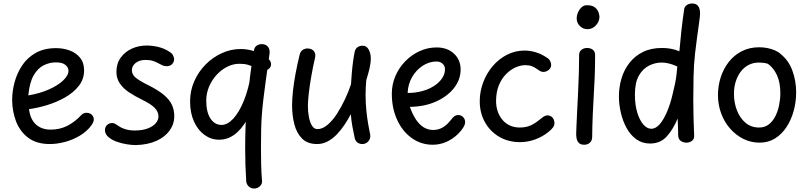

<svg xmlns="http://www.w3.org/2000/svg" viewBox="-20 -818 4654 1105"><path d="M50 -244Q50 -293 64 -345Q78 -397 107.5 -441.5Q137 -486 185.5 -513.5Q234 -541 303 -541Q344 -541 381 -527.5Q418 -514 441 -485.5Q464 -457 464 -413Q464 -362 433 -323Q402 -284 353 -256.5Q304 -229 249 -212.5Q194 -196 147 -190Q154 -132 186.5 -102Q219 -72 272 -72Q325 -72 368.5 -94.5Q412 -117 449 -157Q455 -163 462.5 -166Q470 -169 477 -169Q489 -169 498.5 -164.5Q508 -160 514 -151Q520 -142 520 -130Q520 -123 516 -114Q512 -105 507 -98Q481 -62 440 -37.5Q399 -13 353.5 -1Q308 11 267 11Q190 11 142 -25.5Q94 -62 72 -120.5Q50 -179 50 -244ZM143 -269Q209 -280 261 -303Q313 -326 343.5 -355Q374 -384 374 -411Q374 -429 357 -444Q340 -459 301 -459Q265 -459 231 -442Q197 -425 173.5 -384Q150 -343 143 -269Z M955 -520Q969 -512 975.5 -500Q982 -488 982 -477Q982 -461 970.5 -449Q959 -437 939 -437Q925 -437 913.5 -442.5Q902 -448 889.5 -455Q877 -462 860 -467.5Q843 -473 818 -473Q782 -473 760.5 -455.5Q739 -438 739 -414Q739 -389 761.5 -370.5Q784 -352 833 -328Q891 -299 923.5 -271.5Q956 -244 969.5 -214.5Q983 -185 983 -150Q983 -104 956 -66.5Q929 -29 879.5 -7Q830 15 762 17Q740 17 711 12.5Q682 8 654.5 -1.5Q627 -11 608 -26Q597 -34 590.5 -45Q584 -56 584 -68Q584 -88 596.5 -99Q609 -110 626 -110Q635 -110 643.5 -105Q652 -100 661 -94Q677 -82 701.5 -74.5Q726 -67 755 -67Q799 -67 829.5 -78.5Q860 -90 876 -108.5Q892 -127 892 -148Q892 -175 870 -197.5Q848 -220 798 -244Q757 -264 723 -286.5Q689 -309 669.5 -338Q650 -367 650 -404Q650 -452 674.5 -486Q699 -520 738.5 -538Q778 -556 824 -556Q857 -556 892 -547.5Q927 -539 955 -520Z M1241 -14Q1195 -14 1157 -41.5Q1119 -69 1096.5 -118.5Q1074 -168 1074 -234Q1074 -296 1098 -350.5Q1122 -405 1163 -446.5Q1204 -488 1256.5 -512Q1309 -536 1366 -536Q1390 -536 1414.5 -531Q1439 -526 1461.5 -517.5Q1484 -509 1501.5 -498Q1519 -487 1529.5 -474.5Q1540 -462 1540 -449Q1540 -433 1528 -422.5Q1516 -412 1495 -412Q1482 -412 1469.5 -418Q1457 -424 1442 -431.5Q1427 -439 1407 -445Q1387 -451 1358 -451Q1322 -451 1288 -434Q1254 -417 1226.5 -387Q1199 -357 1183 -319Q1167 -281 1167 -239Q1167 -172 1191.5 -135.5Q1216 -99 1255 -99Q1289 -99 1322.5 -135Q1356 -171 1383.5 -238.5Q1411 -306 1426 -399L1471 -281Q1437 -187 1401.5 -128Q1366 -69 1327 -41.5Q1288 -14 1241 -14ZM1442 267Q1424 267 1411 254.5Q1398 242 1397 224Q1394 178 1392.5 131.5Q1391 85 1391 38Q1391 -30 1393.5 -98.5Q1396 -167 1403 -234Q1411 -311 1420 -385.5Q1429 -460 1443 -534Q1445 -546 1457 -555Q1469 -564 1487 -564Q1510 -564 1522.5 -548.5Q1535 -533 1531 -507Q1518 -416 1509.5 -353.5Q1501 -291 1495.5 -244.5Q1490 -198 1487 -157.5Q1484 -117 1483 -72Q1482 -27 1482 35Q1482 83 1483 130Q1484 177 1488 223Q1490 240 1476 253.5Q1462 267 1442 267Z M1705 -505Q1710 -523 1722.5 -531Q1735 -539 1749 -539Q1765 -539 1776 -532.5Q1787 -526 1792 -514Q1797 -502 1793 -485Q1781 -433 1771.5 -379Q1762 -325 1757 -280Q1752 -235 1752 -207Q1752 -174 1758 -143.5Q1764 -113 1776 -94Q1788 -75 1807 -75Q1836 -75 1865 -99.5Q1894 -124 1919.5 -163.5Q1945 -203 1966 -248Q1987 -293 2000 -333Q2002 -366 2005 -401Q2008 -436 2012.5 -468Q2017 -500 2022 -523Q2026 -538 2038 -546.5Q2050 -555 2067 -555Q2090 -555 2102 -532.5Q2114 -510 2114 -483Q2114 -469 2112 -454Q2110 -439 2106.5 -423Q2103 -407 2098 -390.5Q2093 -374 2088 -357Q2086 -336 2085 -313.5Q2084 -291 2084 -270Q2084 -225 2088.5 -181.5Q2093 -138 2099 -104Q2105 -70 2109 -51Q2114 -32 2108 -18Q2102 -4 2090.5 3.5Q2079 11 2065 11Q2051 11 2039 3.5Q2027 -4 2022 -21Q2014 -57 2008 -90.5Q2002 -124 1999 -161Q1983 -130 1962.5 -99.5Q1942 -69 1918 -44Q1894 -19 1865.5 -4Q1837 11 1805 11Q1750 11 1718.5 -20.5Q1687 -52 1674 -103Q1661 -154 1661 -211Q1661 -248 1666 -294.5Q1671 -341 1681 -394.5Q1691 -448 1705 -505Z M2235 -279Q2235 -332 2255.5 -380Q2276 -428 2312 -465Q2348 -502 2394.5 -523.5Q2441 -545 2493 -545Q2554 -545 2592.5 -509.5Q2631 -474 2631 -418Q2631 -360 2593 -311.5Q2555 -263 2489 -233.5Q2423 -204 2339 -203Q2354 -160 2374 -130Q2394 -100 2419 -85Q2444 -70 2473 -70Q2503 -70 2528 -84.5Q2553 -99 2576 -129Q2587 -144 2596.5 -150Q2606 -156 2616 -156Q2634 -156 2645.5 -144Q2657 -132 2657 -115Q2657 -102 2646.5 -84.5Q2636 -67 2616 -47Q2585 -17 2548 -1Q2511 15 2471 15Q2403 15 2349.5 -23.5Q2296 -62 2265.5 -128.5Q2235 -195 2235 -279ZM2326 -283Q2370 -283 2409 -293.5Q2448 -304 2477.5 -323Q2507 -342 2524 -367Q2541 -392 2541 -420Q2541 -439 2527 -451.5Q2513 -464 2492 -464Q2450 -464 2412.5 -439.5Q2375 -415 2351.5 -374Q2328 -333 2326 -283Z M3126 -487Q3139 -480 3145.5 -468Q3152 -456 3152 -445Q3152 -431 3144 -421.5Q3136 -412 3126 -408Q3116 -404 3108 -404Q3096 -404 3086.5 -410Q3077 -416 3066.5 -423.5Q3056 -431 3041 -437Q3026 -443 3003 -443Q2977 -443 2948 -430.5Q2919 -418 2893 -392Q2867 -366 2851 -327Q2835 -288 2835 -235Q2835 -207 2843.5 -180Q2852 -153 2869.5 -131Q2887 -109 2912.5 -96.5Q2938 -84 2972 -84Q2997 -84 3017.5 -90Q3038 -96 3057 -108.5Q3076 -121 3098 -139Q3116 -154 3131 -154Q3143 -154 3152 -148Q3161 -142 3166 -132Q3171 -122 3171 -109Q3171 -96 3162.5 -84.5Q3154 -73 3138 -60Q3103 -31 3060 -15.5Q3017 0 2973 0Q2905 0 2852.5 -31Q2800 -62 2770.5 -115.5Q2741 -169 2741 -235Q2741 -292 2761 -344.5Q2781 -397 2816 -438Q2851 -479 2898 -503Q2945 -527 2999 -527Q3030 -527 3062.5 -517.5Q3095 -508 3126 -487Z M3313 -501Q3313 -515 3319.5 -524Q3326 -533 3336.5 -537.5Q3347 -542 3358 -542Q3378 -542 3391.5 -532Q3405 -522 3405 -501Q3405 -429 3402.5 -373Q3400 -317 3397 -266Q3394 -215 3391.5 -158.5Q3389 -102 3388 -28Q3388 -9 3375 3Q3362 15 3343 15Q3323 15 3313 6Q3303 -3 3299.5 -17Q3296 -31 3296 -46Q3296 -55 3297.5 -90Q3299 -125 3301.5 -176.5Q3304 -228 3307 -286.5Q3310 -345 3311.5 -401Q3313 -457 3313 -501ZM3299 -712Q3299 -729 3306.5 -746.5Q3314 -764 3327 -776Q3340 -788 3357 -788Q3389 -788 3404.5 -775Q3420 -762 3425 -746Q3430 -730 3430 -721Q3430 -694 3409.5 -672Q3389 -650 3361 -650Q3336 -650 3317.5 -668Q3299 -686 3299 -712Z M3542 -263Q3542 -317 3557 -367Q3572 -417 3603 -456.5Q3634 -496 3680.5 -519Q3727 -542 3790 -542Q3816 -542 3841 -537.5Q3866 -533 3890 -523Q3895 -582 3901.5 -641Q3908 -700 3918 -768Q3920 -778 3927 -784.5Q3934 -791 3943.5 -794.5Q3953 -798 3963 -798Q3987 -798 3998 -783Q4009 -768 4009 -740Q4009 -726 4003.5 -687.5Q3998 -649 3991.5 -600.5Q3985 -552 3980 -509Q3973 -444 3971.5 -377.5Q3970 -311 3970 -238Q3970 -187 3971.5 -137Q3973 -87 3975 -38Q3976 -17 3962 -7Q3948 3 3931 3Q3912 3 3898 -7Q3884 -17 3883 -38Q3883 -53 3882.5 -68.5Q3882 -84 3881.5 -101Q3881 -118 3880 -136Q3855 -75 3818 -33.5Q3781 8 3721 8Q3676 8 3642 -16.5Q3608 -41 3586 -81.5Q3564 -122 3553 -169.5Q3542 -217 3542 -263ZM3634 -274Q3634 -215 3647.5 -170.5Q3661 -126 3682.5 -101.5Q3704 -77 3728 -77Q3755 -77 3778 -104.5Q3801 -132 3820 -177.5Q3839 -223 3851 -276Q3859 -308 3864.5 -334Q3870 -360 3873 -384.5Q3876 -409 3878 -435Q3864 -442 3849 -447Q3834 -452 3818.5 -455Q3803 -458 3787 -458Q3751 -458 3715.5 -440.5Q3680 -423 3657 -383Q3634 -343 3634 -274Z M4350 -546Q4373 -546 4396 -541.5Q4419 -537 4439 -528.5Q4459 -520 4473 -507Q4519 -470 4540.5 -411Q4562 -352 4562 -287Q4562 -232 4548 -180.5Q4534 -129 4507 -87.5Q4480 -46 4441 -21.5Q4402 3 4352 3Q4301 3 4257.5 -19Q4214 -41 4181 -79Q4148 -117 4130 -166.5Q4112 -216 4112 -271Q4112 -323 4127.5 -372Q4143 -421 4173.5 -460.5Q4204 -500 4248.5 -523Q4293 -546 4350 -546ZM4204 -278Q4204 -228 4221 -183.5Q4238 -139 4270.5 -111.5Q4303 -84 4349 -84Q4381 -84 4404 -101.5Q4427 -119 4442 -148.5Q4457 -178 4464 -213Q4471 -248 4471 -282Q4471 -343 4451.5 -385.5Q4432 -428 4399 -451Q4386 -455 4373.5 -456.5Q4361 -458 4348 -458Q4314 -458 4287 -443.5Q4260 -429 4241.5 -403.5Q4223 -378 4213.5 -346Q4204 -314 4204 -278Z"/></svg>

Font: Playpen Sans
Style: Regular
Weight: 400
Designer: Laura Meseguer, Veronika Burian, José Scaglione, Kostas Bartsokas, Vera Evstafieva, Tom Grace, Yorlmar Campos
Foundry: TypeTogether
Version: Version 2.000